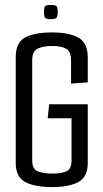

<svg xmlns="http://www.w3.org/2000/svg" viewBox="-20 -757 417 781"><path d="M193 4Q120 4 82 -17Q44 -38 44 -94V-525Q44 -584 82 -604.5Q120 -625 192 -625Q262 -625 299.5 -603.5Q337 -582 337 -524V-422L269 -417V-511Q269 -547 249.5 -558.5Q230 -570 193 -570Q155 -570 133 -559Q111 -548 111 -512V-104Q111 -69 133.5 -60Q156 -51 194 -51Q229 -51 250 -60Q271 -69 271 -104V-276H174L180 -333H337V-94Q337 -38 299.5 -17Q262 4 193 4ZM186 -679Q166 -679 162.5 -686Q159 -693 159 -708Q159 -724 162.5 -730.5Q166 -737 186 -737Q207 -737 211 -730.5Q215 -724 215 -708Q215 -693 211 -686Q207 -679 186 -679Z"/></svg>

Font: Smooch Sans Medium
Style: Regular
Weight: 500
Designer: Robert E. Leuschke
Foundry: Robert E. Leuschke
Version: Version 1.010; ttfautohint (v1.8.3)